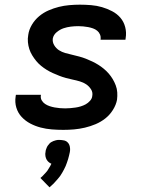

<svg xmlns="http://www.w3.org/2000/svg" viewBox="-20 -548 640 822"><path d="M251 8Q226 8 201.5 6Q177 4 154 -2Q131 -8 110 -19Q89 -30 73 -47Q57 -64 50 -87Q43 -110 47 -135L48 -142H155V-140Q153 -128 158.5 -118.5Q164 -109 173 -103Q182 -97 192.5 -93.5Q203 -90 214 -88Q225 -86 236.5 -85Q248 -84 259 -84Q270 -84 281 -85Q292 -86 303 -87.5Q314 -89 325.5 -92.5Q337 -96 347 -101.5Q357 -107 365.5 -116.5Q374 -126 375 -137Q378 -153 369.5 -166Q361 -179 349 -187Q337 -195 322 -199.5Q307 -204 292 -207Q277 -210 262.5 -214Q248 -218 234 -223.5Q220 -229 206.5 -235Q193 -241 180 -249Q167 -257 155.5 -266.5Q144 -276 135 -287Q126 -298 118 -311Q110 -324 105.5 -338Q101 -352 99.5 -367.5Q98 -383 101 -399Q104 -421 116.5 -442Q129 -463 147.5 -478.5Q166 -494 188 -503.5Q210 -513 232 -518.5Q254 -524 277 -526Q300 -528 322 -528Q346 -528 370 -526Q394 -524 416.5 -517.5Q439 -511 460 -500Q481 -489 495.5 -472Q510 -455 516 -432Q522 -409 518 -385L517 -378H410L411 -380Q412 -391 408 -400.5Q404 -410 396 -416.5Q388 -423 378 -426.5Q368 -430 357.5 -432Q347 -434 336 -435Q325 -436 315 -436Q299 -436 283 -434Q267 -432 252 -427Q237 -422 223 -410.5Q209 -399 206 -383Q204 -368 212 -354.5Q220 -341 232.5 -333Q245 -325 259.5 -321Q274 -317 289 -313.5Q304 -310 319 -306Q334 -302 348 -296.5Q362 -291 375.5 -284.5Q389 -278 401 -270.5Q413 -263 424.5 -253.5Q436 -244 445.5 -233Q455 -222 462.5 -209.5Q470 -197 475.5 -182.5Q481 -168 482 -152.5Q483 -137 481 -121Q477 -99 463.5 -77.5Q450 -56 431 -41Q412 -26 389.5 -16.5Q367 -7 343.5 -1.5Q320 4 297 6Q274 8 251 8ZM192 254 153 214Q158 210 161.5 206.5Q165 203 168.5 199Q172 195 176 191Q180 187 183 182.5Q186 178 189.5 172Q193 166 195 163L200 153Q197 152 194 150Q191 148 188.5 146Q186 144 184 141.5Q182 139 180 136Q178 133 177 129.5Q176 126 175 123Q174 120 174 115Q174 110 174 108L175 103Q175 98 176.5 93.5Q178 89 180 84Q182 79 185 75Q188 71 191.5 67Q195 63 199.5 60.5Q204 58 208.5 56Q213 54 219.5 52.5Q226 51 228 51H235Q239 51 242.5 51.5Q246 52 250 52.5Q254 53 257.5 54Q261 55 264 57Q267 59 269.5 61.5Q272 64 274 67Q276 70 277 73Q278 76 279 80Q280 84 280 88.5Q280 93 280 95L279 103Q277 111 275.5 118.5Q274 126 271.5 133.5Q269 141 266.5 148.5Q264 156 261 163Q258 170 254 177.5Q250 185 246 192Q242 199 237.5 205.5Q233 212 227 218.5Q221 225 214 233Q207 241 204 243Z"/></svg>

Font: Iosevka Aile Semibold Oblique
Style: Regular
Weight: 600
Italic angle: -9°
Designer: Belleve Invis
Foundry: Belleve Invis
Version: Version 31.1.0; ttfautohint (v1.8.4)